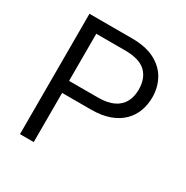

<svg xmlns="http://www.w3.org/2000/svg" viewBox="-161 -833 935 967"><g transform="rotate(30 306.0 -350.0)"><path d="M332 -356Q388 -356 423 -373Q458 -390 474.5 -421Q491 -452 491 -493Q491 -558 453.5 -594Q416 -630 332 -630H165V-356ZM570 -493Q570 -452 556.5 -414.5Q543 -377 514 -348Q485 -319 440 -302.5Q395 -286 332 -286H165V0H85V-700H332Q414 -700 466.5 -672Q519 -644 544.5 -597Q570 -550 570 -493Z"/></g></svg>

Font: Albert Sans
Style: Regular
Weight: 400
Designer: Andreas Rasmussen
Foundry: a.Foundry
Version: Version 1.025